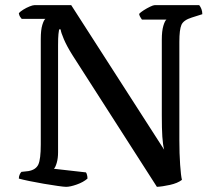

<svg xmlns="http://www.w3.org/2000/svg" viewBox="-20 -724 841 744"><path d="M236 0Q228 0 203.5 -3.5Q179 -7 149.5 -12Q120 -17 93.5 -22.5Q67 -28 53 -32Q53 -40 56 -47Q59 -54 63 -58L90 -61Q119 -66 128.5 -86.5Q138 -107 138 -164V-573Q138 -608 144 -627.5Q150 -647 156 -651H64Q61 -654 57.5 -659.5Q54 -665 53 -673Q58 -679 70 -686.5Q82 -694 94.5 -699Q107 -704 113 -704H256L616 -144Q611 -164 609 -194.5Q607 -225 607 -277V-570Q607 -604 613 -624Q619 -644 625 -648H530Q528 -652 524.5 -656.5Q521 -661 519 -670Q524 -676 536.5 -684Q549 -692 561.5 -698Q574 -704 579 -704H752Q757 -698 760.5 -689Q764 -680 764 -669L723 -656Q691 -646 683 -627.5Q675 -609 675 -562V-180Q675 -129 678 -86Q681 -43 685 -27Q668 -14 638.5 -7.5Q609 -1 588 0L261 -510Q239 -545 227.5 -572Q216 -599 215 -610H209Q208 -606 206.5 -592Q205 -578 205 -547V-134Q205 -111 200 -93.5Q195 -76 189 -70L313 -56Q315 -54 317 -47Q319 -40 319 -32Q303 -18 277.5 -9Q252 0 236 0Z"/></svg>

Font: Texturina
Style: Regular
Weight: 400
Designer: Guillermo Torres Carreño
Foundry: Omnibus-Type
Version: Version 1.002; ttfautohint (v1.8.3)